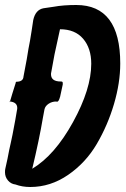

<svg xmlns="http://www.w3.org/2000/svg" viewBox="-59 -750 506 768"><path d="M-9 -211Q4 -278 9 -310Q10 -313 10 -318Q10 -341 -19 -344Q-12 -369 4 -419H3L6 -423Q34 -423 35 -444L48 -513Q55 -558 61 -587Q63 -599 67.5 -627Q72 -655 74 -670Q83 -711 115 -717L156 -723Q194 -730 246 -730Q422 -730 422 -496Q422 -419 397 -334Q372 -249 328 -174Q284 -99 213.5 -50.5Q143 -2 62 -2Q30 -2 3 -12Q-15 -14 -27 -28Q-39 -42 -39 -61Q-39 -70 -38 -74L-29 -115Q-28 -121 -25.5 -133Q-23 -145 -22 -151Q-21 -157 -16 -178Q-11 -199 -9 -211ZM184 -424H186Q192 -424 192 -418V-412L181 -361V-362Q176 -343 169 -343Q168 -343 166 -344Q149 -344 135.5 -335Q122 -326 119 -313Q117 -303 113 -281Q98 -192 70 -75Q160 -129 233 -261.5Q306 -394 306 -495Q306 -557 273.5 -595Q241 -633 181 -633Q174 -602 159 -532L146 -461Q145 -458 145 -453Q145 -424 184 -424ZM-19 -344 -20 -341Q-20 -344 -23 -344Z"/></svg>

Font: Bangerz Fix
Style: Regular
Weight: 400
Designer: vernon adams
Foundry: Vernon Adams
Version: Version 2.10;December 28, 2023;FontCreator 13.0.0.2683 64-bi